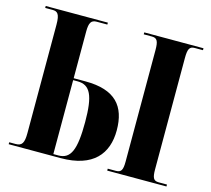

<svg xmlns="http://www.w3.org/2000/svg" viewBox="-102 -836 1051 958"><g transform="rotate(15 423.0 -357.0)"><path d="M20 0H288C456 0 523 -85 523 -206C523 -330 464 -402 309 -402H248V-643C248 -689 258 -704 286 -704H341V-714H20V-704H58C83 -704 96 -694 96 -638V-78C96 -27 86 -10 53 -10H20ZM529 0H835V-10H792C766 -10 758 -23 758 -68V-643C758 -690 766 -704 792 -704H835V-714H529V-704H571C598 -704 606 -690 606 -643V-67C606 -23 598 -10 571 -10H529ZM248 -10V-392H271C336 -392 360 -343 360 -205C360 -63 338 -10 274 -10Z"/></g></svg>

Font: Noto Serif Display Condensed Extra
Style: Regular
Weight: 800
Width: 3
Designer: Monotype Design Team
Foundry: Monotype Imaging Inc.
Version: Version 1.900